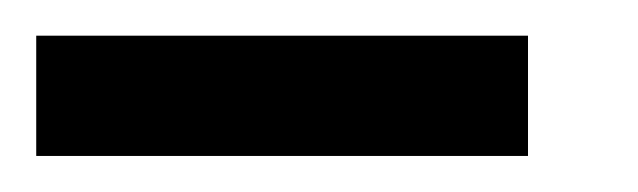

<svg xmlns="http://www.w3.org/2000/svg" viewBox="-20 -716 352 106"><path d="M0 -629.9V-696.3H271.5V-629.9Z"/></svg>

Font: Namkio Khamti
Style: Bold
Weight: 700
Designer: Debbi Hosken
Foundry: SIL International
Version: Version 3.917